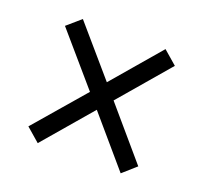

<svg xmlns="http://www.w3.org/2000/svg" viewBox="-82 -656 628 596"><g transform="rotate(20 232.5 -358.0)"><path d="M97 -153 52 -192 195 -358 52 -524 97 -563 234 -404 370 -563 415 -524 273 -358 415 -192 371 -153 234 -313Z"/></g></svg>

Font: Noto Serif Tamil Condensed Medium
Style: Regular
Weight: 500
Width: 3
Designer: Indian Type Foundry, Tom Grace, and the Monotype Design Team
Foundry: Monotype Imaging Inc.
Version: Version 2.004; ttfautohint (v1.8.4.7-5d5b)